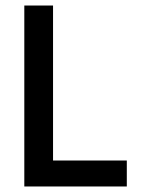

<svg xmlns="http://www.w3.org/2000/svg" viewBox="-20 -675 540 695"><path d="M439 -94V0H68V-655H172V-94Z"/></svg>

Font: TypoPRO Lekton
Style: Bold
Weight: 700
Monospace: yes
Designer: Paolo Mazzetti, Luciano Perondi, Raffaele Flato, Elena Papassissa, Emilio Macchia, Michela Povoleri, Tobias Seemiller, R
Version: Version 34.000